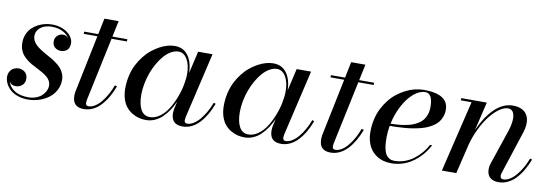

<svg xmlns="http://www.w3.org/2000/svg" viewBox="-50 -865 3390 1182"><g transform="rotate(10 1645.0 -274.0)"><path d="M327.9 -398.9Q318.8 -421.6 288.8 -438.4Q258.8 -455.1 217 -455.1Q190.2 -455.1 168.5 -446.5Q146.7 -438 133.4 -421.1Q120.1 -404.3 120.1 -382.1Q120.1 -365.5 127.4 -351Q134.8 -336.4 147.2 -325.1Q159.7 -313.7 175.8 -303.2Q191.9 -292.7 209.7 -282.8Q227.5 -272.9 245.4 -262.7Q263.2 -252.4 279.3 -240.2Q295.4 -228 307.9 -214.2Q320.3 -200.4 327.6 -181.9Q335 -163.3 335 -142.1Q335 -107.9 319.3 -78.6Q303.7 -49.3 277.7 -29.7Q251.7 -10 218 1Q184.3 12 147.9 12Q112.3 12 83 1.5Q53.7 -9 35.6 -26Q17.6 -43 7.8 -63.5Q-2 -84 -2 -105Q-2 -124.5 7.4 -139Q16.8 -153.6 30.6 -160.3Q44.4 -167 60.1 -167Q69.8 -167 79.5 -163.8Q89.1 -160.6 97.8 -154.2Q106.4 -147.7 111.7 -136.6Q116.9 -125.5 116.9 -111.1Q116.9 -85.9 100 -70.9Q83 -55.9 60.1 -55.9Q31.2 -55.9 20 -79.1Q22.7 -68.1 28.1 -58Q33.4 -47.9 43.8 -37.4Q54.2 -26.9 68 -19.3Q81.8 -11.7 102.5 -6.8Q123.3 -2 147.9 -2Q173.3 -2 195.2 -10Q217 -18.1 231.4 -31.1Q245.8 -44.2 253.9 -60.7Q262 -77.1 262 -94Q262 -110.1 254.9 -123.7Q247.8 -137.2 235.7 -147.3Q223.6 -157.5 208 -166.7Q192.4 -176 175.2 -184.8Q158 -193.6 140.7 -202.9Q123.5 -212.2 107.9 -224.1Q92.3 -236.1 80.2 -250.1Q68.1 -264.2 61 -283.8Q54 -303.5 54 -326.9Q54 -355.5 64 -379.5Q74 -403.6 90.3 -419.8Q106.7 -436 128.2 -447.4Q149.7 -458.7 172.1 -463.9Q194.6 -469 217 -469Q245.4 -469 270.5 -460.9Q295.7 -452.9 312.9 -439.7Q330.1 -426.5 340.1 -409.5Q350.1 -392.6 350.1 -375Q350.1 -345.9 334.7 -332Q319.3 -318.1 294.9 -318.1Q274.2 -318.1 258.5 -331.3Q242.9 -344.5 242.9 -368.9Q242.9 -390.4 257.8 -404.7Q272.7 -418.9 291 -418.9Q299.8 -418.9 306.4 -417.1Q313 -415.3 317.3 -411.7Q321.5 -408.2 323.4 -405.8Q325.2 -403.3 327.9 -398.9Z M675 -163.1Q660.4 -124.5 642.3 -93.6Q624.3 -62.7 602.2 -39.2Q580.1 -15.6 553.2 -2.8Q526.4 10 496.8 10Q461.2 10 443.6 -7.8Q426 -25.6 426 -63Q426 -72.8 428 -85L502.4 -446H417V-460H505.4L525.9 -560.1H615L593.8 -460H687V-446H590.8L506.8 -49.1Q504.9 -36.9 504.9 -31Q504.9 -12 522.9 -12Q543.2 -12 564 -25.3Q584.7 -38.6 602.5 -60.8Q620.4 -83 635.3 -110.1Q650.1 -137.2 660.9 -167Z M1291.7 -163.1Q1277.1 -124.5 1259.2 -93.6Q1241.2 -62.7 1219.1 -39.2Q1197 -15.6 1170.2 -2.8Q1143.3 10 1113.8 10Q1078.1 10 1060.4 -7.9Q1042.7 -25.9 1042.7 -63Q1042.7 -72.8 1044.7 -85L1056.2 -135.3Q1042.5 -104.7 1025.6 -79.5Q1008.8 -54.2 987.7 -33.6Q966.6 -12.9 940.4 -1.5Q914.3 10 885.7 10Q863.8 10 842.5 5Q821.3 0 800 -12.6Q778.8 -25.1 762.8 -43.8Q746.8 -62.5 736.8 -92.5Q726.8 -122.6 726.8 -159.9Q726.8 -201.4 735.7 -239.9Q744.6 -278.3 760.1 -308.8Q775.6 -339.4 796.3 -365.7Q816.9 -392.1 840.3 -411Q863.8 -429.9 888.5 -443.4Q913.3 -456.8 937.3 -463.4Q961.2 -470 982.7 -470Q1036.6 -470 1066.3 -429.7Q1095.9 -389.4 1097.7 -321.3L1129.6 -460H1219.7L1123.8 -49.1Q1121.8 -36.9 1121.8 -31Q1121.8 -12 1139.6 -12Q1159.4 -12 1180.4 -25.3Q1201.4 -38.6 1219.5 -60.8Q1237.5 -83 1252.8 -110.2Q1268.1 -137.5 1278.8 -167ZM1086.7 -314Q1086.7 -369.1 1065.9 -404.5Q1045.2 -439.9 1011.7 -439.9Q988.8 -439.9 965.7 -427Q942.6 -414.1 923 -392Q903.3 -369.9 886.1 -340.1Q868.9 -310.3 856.8 -277.3Q844.7 -244.4 837.8 -208.6Q830.8 -172.9 830.8 -139.9Q830.8 -79.8 849.6 -45.9Q868.4 -12 905.8 -12Q937.7 -12 967 -33Q996.3 -54 1017.6 -87.3Q1038.8 -120.6 1054.8 -161Q1070.8 -201.4 1078.7 -241.2Q1086.7 -281 1086.7 -314Z M1907.7 -163.1Q1893.1 -124.5 1875.1 -93.6Q1857.2 -62.7 1835.1 -39.2Q1813 -15.6 1786.1 -2.8Q1759.3 10 1729.7 10Q1694.1 10 1676.4 -7.9Q1658.7 -25.9 1658.7 -63Q1658.7 -72.8 1660.6 -85L1672.1 -135.3Q1658.4 -104.7 1641.6 -79.5Q1624.8 -54.2 1603.6 -33.6Q1582.5 -12.9 1556.4 -1.5Q1530.3 10 1501.7 10Q1479.7 10 1458.5 5Q1437.3 0 1416 -12.6Q1394.8 -25.1 1378.8 -43.8Q1362.8 -62.5 1352.8 -92.5Q1342.8 -122.6 1342.8 -159.9Q1342.8 -201.4 1351.7 -239.9Q1360.6 -278.3 1376.1 -308.8Q1391.6 -339.4 1412.2 -365.7Q1432.9 -392.1 1456.3 -411Q1479.7 -429.9 1504.5 -443.4Q1529.3 -456.8 1553.2 -463.4Q1577.1 -470 1598.6 -470Q1652.6 -470 1682.3 -429.7Q1711.9 -389.4 1713.6 -321.3L1745.6 -460H1835.7L1739.7 -49.1Q1737.8 -36.9 1737.8 -31Q1737.8 -12 1755.6 -12Q1775.4 -12 1796.4 -25.3Q1817.4 -38.6 1835.4 -60.8Q1853.5 -83 1868.8 -110.2Q1884 -137.5 1894.8 -167ZM1702.6 -314Q1702.6 -369.1 1681.9 -404.5Q1661.1 -439.9 1627.7 -439.9Q1604.7 -439.9 1581.7 -427Q1558.6 -414.1 1538.9 -392Q1519.3 -369.9 1502.1 -340.1Q1484.9 -310.3 1472.8 -277.3Q1460.7 -244.4 1453.7 -208.6Q1446.8 -172.9 1446.8 -139.9Q1446.8 -79.8 1465.6 -45.9Q1484.4 -12 1521.7 -12Q1553.7 -12 1583 -33Q1612.3 -54 1633.5 -87.3Q1654.8 -120.6 1670.8 -161Q1686.8 -201.4 1694.7 -241.2Q1702.6 -281 1702.6 -314Z M2217.8 -163.1Q2203.1 -124.5 2185.1 -93.6Q2167 -62.7 2144.9 -39.2Q2122.8 -15.6 2095.9 -2.8Q2069.1 10 2039.6 10Q2003.9 10 1986.3 -7.8Q1968.8 -25.6 1968.8 -63Q1968.8 -72.8 1970.7 -85L2045.2 -446H1959.7V-460H2048.1L2068.6 -560.1H2157.7L2136.5 -460H2229.7V-446H2133.5L2049.6 -49.1Q2047.6 -36.9 2047.6 -31Q2047.6 -12 2065.7 -12Q2085.9 -12 2106.7 -25.3Q2127.4 -38.6 2145.3 -60.8Q2163.1 -83 2178 -110.1Q2192.9 -137.2 2203.6 -167Z M2363.5 -139.9Q2363.5 -116.2 2365.4 -97.7Q2367.2 -79.1 2371.9 -61.8Q2376.7 -44.4 2384.6 -33.1Q2392.6 -21.7 2405.4 -14.9Q2418.2 -8.1 2435.5 -8.1Q2468.3 -8.1 2499.3 -19Q2530.3 -30 2555.3 -49.1Q2580.3 -68.1 2600.6 -91.8Q2620.8 -115.5 2635.5 -143.1H2648.4Q2636.2 -119.1 2620.2 -97.5Q2604.2 -75.9 2582.5 -56Q2560.8 -36.1 2536.3 -21.6Q2511.7 -7.1 2481.2 1.5Q2450.7 10 2418.5 10Q2393.6 10 2370.7 4Q2347.9 -2 2327.5 -15.3Q2307.1 -28.6 2292.1 -48.1Q2277.1 -67.6 2268.3 -96.3Q2259.5 -125 2259.5 -159.9Q2259.5 -200.2 2268.2 -237.8Q2276.9 -275.4 2292.4 -305.9Q2307.9 -336.4 2328.9 -362.9Q2349.9 -389.4 2374.9 -408.8Q2399.9 -428.2 2427.5 -442.1Q2455.1 -456.1 2483.8 -463Q2512.5 -470 2540.5 -470Q2693.4 -470 2693.4 -372.1Q2693.4 -348.4 2685.9 -328.4Q2678.5 -308.3 2666.4 -293.6Q2654.3 -278.8 2635.7 -266.8Q2617.2 -254.9 2597.8 -246.8Q2578.4 -238.8 2553.5 -232.9Q2528.6 -227.1 2506.8 -223.8Q2485.1 -220.5 2458.5 -218.5Q2431.9 -216.6 2412.6 -215.9Q2393.3 -215.3 2370.1 -215.1Q2363.5 -176.3 2363.5 -139.9ZM2550.5 -458Q2514.9 -458 2478.6 -427.4Q2442.4 -396.7 2414.3 -344.1Q2386.2 -291.5 2373 -229.2Q2397.7 -229.7 2418.3 -231.3Q2439 -232.9 2462.8 -237.1Q2486.6 -241.2 2505.1 -247.7Q2523.7 -254.2 2541.6 -265.1Q2559.6 -276.1 2571.3 -290.5Q2583 -304.9 2590.2 -325.7Q2597.4 -346.4 2597.4 -372.1Q2597.4 -458 2550.5 -458Z M2841.3 -446H2774.4V-460H2934.3L2891.6 -281Q2909.4 -321.8 2931.2 -355.5Q2952.9 -389.2 2978.5 -415.2Q3004.2 -441.2 3034.2 -455.6Q3064.2 -470 3095.5 -470Q3123.8 -470 3144.7 -461.9Q3165.5 -453.9 3177.2 -439.9Q3189 -426 3194.1 -406.9Q3199.2 -387.7 3197.3 -365.6Q3195.3 -343.5 3187.5 -319.1L3099.4 -49.1Q3096.4 -39.8 3096.4 -31Q3096.4 -22.5 3101.3 -17.2Q3106.2 -12 3115.5 -12Q3135.7 -12 3157 -25.3Q3178.2 -38.6 3196.5 -60.8Q3214.8 -83 3230.2 -110.2Q3245.6 -137.5 3256.3 -167L3269.5 -163.1Q3254.9 -124.8 3236.6 -93.8Q3218.3 -62.7 3195.8 -39.2Q3173.3 -15.6 3146.1 -2.8Q3118.9 10 3089.4 10Q3054.2 10 3035.3 -7.8Q3016.4 -25.6 3016.4 -58.1Q3016.4 -77.9 3021.5 -92L3094.5 -308.1Q3107.7 -347.2 3110.1 -378.5Q3112.5 -409.9 3102.5 -429Q3092.5 -448 3070.3 -448Q3045.7 -448 3016.5 -427.9Q2987.3 -407.7 2960.1 -373.5Q2932.9 -339.4 2908.7 -291Q2884.5 -242.7 2869.9 -189.7L2824.5 0H2734.4Z"/></g></svg>

Font: Bodoni* 16
Style: Italic
Weight: 400
Italic angle: -13°
Version: Version 2.000